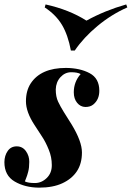

<svg xmlns="http://www.w3.org/2000/svg" viewBox="-39 -840 600 874"><path d="M296.9 -419.9Q296.9 -467.3 328.1 -502.9Q313.5 -511.2 285.2 -511.2Q256.8 -511.2 236.3 -488.8Q215.8 -466.3 214.8 -433.1Q214.8 -399.4 225.6 -377Q236.3 -354.5 251.5 -330.1Q267.6 -305.7 287.1 -273.4Q334 -196.3 334 -146Q334 -95.2 311 -60.5Q288.1 -25.9 245.1 -5.9Q202.1 14.2 138.7 14.2Q74.7 13.7 27.8 -13.7Q-19 -41 -19 -102.1Q-18.6 -131.8 -3.9 -152.8Q10.7 -173.8 37.1 -173.8Q63.5 -173.8 79.1 -151.9Q94.7 -129.9 94.2 -103Q94.2 -76.2 89.4 -58.6Q85 -41 80.1 -29.3Q75.2 -17.6 74.2 -14.2Q88.9 -6.8 119.6 -6.8Q150.4 -6.8 173.8 -29.8Q197.3 -52.7 196.8 -88.9Q196.8 -125 183.1 -158.2Q169.4 -192.4 153.3 -216.8Q137.2 -241.2 117.7 -271.5Q79.1 -330.6 79.1 -378.9Q79.1 -426.8 100.6 -460Q147 -530.8 261.2 -530.8Q325.2 -530.3 369.1 -506.8Q413.1 -483.4 413.1 -426.8Q413.1 -386.7 385.7 -364.3Q372.1 -353 349.6 -353Q327.1 -353.5 312 -372.1Q296.9 -390.6 296.9 -419.9ZM168.5 -819.8Q276.4 -795.9 354.5 -746.1Q439 -792.5 535.6 -819.8L540.5 -806.2Q468.3 -774.4 404.8 -721.7Q341.3 -668.9 301.3 -609.9H283.7Q270.5 -680.7 243.2 -726.6Q215.8 -772.5 164.6 -806.2Z"/></svg>

Font: PlayfairDisplay-BoldItalic
Style: Bold Italic
Weight: 700
Italic angle: -14.9847°
Designer: Claus Eggers Sørensen
Foundry: Claus Eggers Sørensen
Version: Version 1.002;PS 001.002;hotconv 1.0.70;makeotf.lib2.5.58329